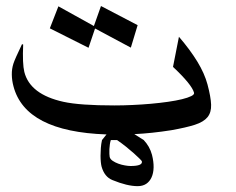

<svg xmlns="http://www.w3.org/2000/svg" viewBox="-20 -472 794 647"><path d="M492.2 49.8Q498 72.8 497.6 92.3Q497.1 111.8 490.7 125.7Q484.4 139.6 472.7 147.5Q460.9 155.3 443.8 155.3Q408.7 155.3 358.9 134.8Q332 124 322.3 89.4Q320.8 84 319.8 74.2Q318.8 64.5 318.8 52.5Q318.8 40.5 319.8 26.9Q320.8 13.2 323.7 0L338.9 -19Q65.4 -28.3 25.4 -181.2Q20 -201.2 19.8 -220.7Q19.5 -240.2 25.4 -258.3Q27.8 -265.6 34.9 -281.7Q42 -297.9 54.2 -323.2L58.1 -321.8Q55.2 -257.3 62 -229.5Q81.1 -153.8 193.8 -128.9Q249 -116.7 365.7 -116.7Q395 -116.7 426.5 -118.2Q458 -119.6 488.3 -122.3Q518.6 -125 545.9 -128.9Q573.2 -132.8 593.3 -137.7Q613.3 -142.6 624.5 -148.2Q635.7 -153.8 633.8 -159.7Q626.5 -187 563 -246.6L583 -348.1Q621.1 -303.7 645.3 -263.9Q669.4 -224.1 679.2 -187.5Q690.4 -145.5 691.4 -119.4Q692.4 -93.3 679.2 -77.1Q666 -61 636.5 -51.5Q606.9 -42 557.1 -33.2Q491.7 -22.9 432.6 -20L464.4 0Q474.1 10.3 481.2 22.7Q488.3 35.2 492.2 49.8ZM420.9 -311.5 300.3 -376 278.3 -311 147.9 -376.5 176.8 -450.7 296.4 -384.3 320.3 -451.7 443.8 -387.2ZM458 71.3Q457.5 69.8 450.2 62.5Q442.9 55.2 431.2 44.7Q419.4 34.2 404.5 22.2Q389.6 10.3 374.5 0H353.5Q351.6 5.4 350.3 13.7Q349.1 22 348.6 30.5Q348.1 39.1 348.6 46.6Q349.1 54.2 349.6 57.1Q351.6 64.5 359.9 70.1Q368.2 75.7 378.9 79.6Q389.6 83.5 400.9 85.4Q412.1 87.4 419.9 87.4Q461.9 87.4 458 71.3Z"/></svg>

Font: XB Khoramshahr
Style: Oblique
Weight: 400
Italic angle: 12°
Designer: Behnam
Foundry: Irmug
Version: Version 8.005 2009